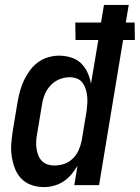

<svg xmlns="http://www.w3.org/2000/svg" viewBox="-20 -755 570 783"><path d="M159 8Q132 8 108 -0.5Q84 -9 67 -26.5Q50 -44 41 -67.5Q32 -91 28 -116.5Q24 -142 26 -168.5Q28 -195 32 -221L52 -341Q56 -363 62 -385Q68 -407 78 -428Q88 -449 102 -468Q116 -487 135 -501Q154 -515 176.5 -521.5Q199 -528 221 -528Q246 -528 270 -520.5Q294 -513 310.5 -497Q327 -481 337 -459Q347 -437 351 -413L381 -592H288L287 -663H392L404 -735H505L493 -663H529L530 -592H482L384 0H283L296 -79Q285 -60 270.5 -43Q256 -26 238 -14.5Q220 -3 199.5 2.5Q179 8 159 8ZM202 -80Q222 -80 241.5 -86.5Q261 -93 276.5 -108Q292 -123 300.5 -142Q309 -161 313 -181L333 -301Q335 -316 336 -332Q337 -348 335.5 -363Q334 -378 329.5 -392Q325 -406 316.5 -417.5Q308 -429 294 -434.5Q280 -440 264 -440Q243 -440 222 -431.5Q201 -423 185.5 -406Q170 -389 162 -368.5Q154 -348 151 -327L131 -207Q128 -192 127.5 -177.5Q127 -163 129 -149Q131 -135 136 -122Q141 -109 150.5 -99Q160 -89 173.5 -84.5Q187 -80 202 -80Z"/></svg>

Font: Iosevka Term Curly SmBd Obl
Style: Regular
Weight: 600
Italic angle: -9°
Designer: Belleve Invis
Foundry: Belleve Invis
Version: Version 32.3.0